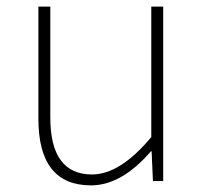

<svg xmlns="http://www.w3.org/2000/svg" viewBox="-20 -547 617 580"><path d="M96 -188V-527H132V-192Q132 -20 258 -20Q343 -20 437 -133V-527H473V0H442L438 -90H436Q347 13 255 13Q96 13 96 -188Z"/></svg>

Font: Noto Sans CJK TC Thin
Style: Regular
Weight: 250
Designer: Ryoko NISHIZUKA ???? (kana & ideographs); Paul D. Hunt (Latin, Greek & Cyrillic); Wenlong ZHANG ??? (bopomofo); Sandoll 
Foundry: Adobe Systems Incorporated
Version: Version 1.004 January 19, 2016